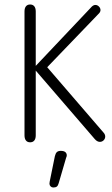

<svg xmlns="http://www.w3.org/2000/svg" viewBox="-20 -625 500 854"><path d="M139 -332V-574Q139 -589 132.5 -597Q126 -605 114 -605Q102 -605 95.5 -597Q89 -589 89 -574V-23Q89 -8 95.5 0Q102 8 114 8Q126 8 132.5 0Q139 -8 139 -23V-311L401 -7Q412 6 424 6Q434 6 441 -1Q448 -8 448 -18Q448 -22 446 -27Q444 -32 439 -37L190 -326L417 -562Q427 -571 427 -580Q427 -589 420 -596Q413 -603 404 -603Q394 -603 384 -591ZM224 70 201 183Q201 185 200.5 187.5Q200 190 200 192Q200 199 205 204Q210 209 217 209Q227 209 232.5 205Q238 201 241 190L274 77Q277 71 277 66Q277 57 270.5 51.5Q264 46 250 46Q239 46 233 51.5Q227 57 224 70Z"/></svg>

Font: Beiruti Light
Style: Regular
Weight: 300
Designer: Arlette Boutros
Foundry: Boutros
Version: Version 1.41